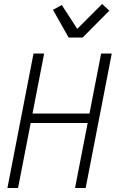

<svg xmlns="http://www.w3.org/2000/svg" viewBox="-20 -937 590 957"><path d="M17 0 147 -670H200L142 -371H426L484 -670H537L407 0H354L417 -324H133L70 0ZM322 -750 244 -888 288 -912 365 -793 489 -917 525 -884 392 -750Z"/></svg>

Font: Lode Dark Term
Style: Italic
Weight: 400
Italic angle: -11°
Monospace: yes
Designer: Belleve Invis
Foundry: Belleve Invis
Version: Version 29.2.0